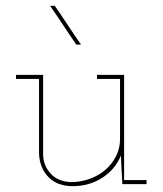

<svg xmlns="http://www.w3.org/2000/svg" viewBox="-20 -632 558 659"><path d="M395 -98Q375 -50 330.5 -21.5Q286 7 230 7Q177 7 146.5 -24Q116 -55 114 -105V-361H35V-375H128V-98Q130 -62 154.5 -35.5Q179 -9 223 -7Q257 -7 287.5 -18Q318 -29 341 -48.5Q364 -68 378 -95.5Q392 -123 392 -155V-361H313V-375H406V-14H483V0H400L397 -53ZM258 -479H242Q219 -512 197 -545.5Q175 -579 152 -612H168Q191 -579 213 -545.5Q235 -512 258 -479Z"/></svg>

Font: Josefin Slab Thin
Style: Regular
Weight: 100
Designer: Santiago Orozco
Foundry: Typemade
Version: Version 2.000